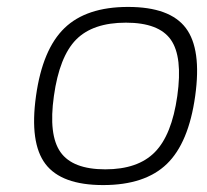

<svg xmlns="http://www.w3.org/2000/svg" viewBox="-20 -530 604 560"><path d="M353.5 -509.8Q475.6 -509.8 522 -448.2Q568.4 -386.7 549.3 -250Q530.3 -113.3 466.6 -51.8Q402.8 9.8 280.8 9.8Q159.2 9.8 112.5 -51.8Q65.9 -113.3 85 -250Q104 -386.2 168 -448Q231.9 -509.8 353.5 -509.8ZM137.2 -250Q121.1 -136.2 156.5 -86.2Q191.9 -36.1 287.1 -36.1Q382.3 -36.1 431.6 -86.2Q481 -136.2 497.1 -250Q513.2 -364.3 478.3 -414.1Q443.4 -463.9 347.2 -463.9Q251 -463.9 202.1 -414.6Q153.3 -365.2 137.2 -250Z"/></svg>

Font: Fivo Sans Light
Style: Regular
Weight: 300
Designer: Alexander Slobzheninov
Foundry: Alexander Slobzheninov
Version: 1.0